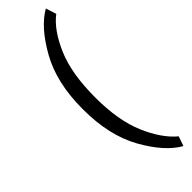

<svg xmlns="http://www.w3.org/2000/svg" viewBox="-345 -795 1018 1018"><g transform="rotate(-45 164.0 -286.0)"><path d="M304 229.5Q215 179.5 140 45.8Q65 -88 65 -283.5V-288.5Q65 -483.5 140.5 -618Q216 -752.5 304 -802L323 -743Q254 -690.5 204.8 -576.2Q155.5 -462 155.5 -282.5Q155.5 -110 204.5 4Q253.5 118 323 175.5Z"/></g></svg>

Font: Roberto Sans
Style: Regular
Weight: 400
Designer: Google (font) & Cristiano Sobral (main changes)
Version: Version 1.500; ttfautohint (v1.8.4.7-5d5b-dirty)